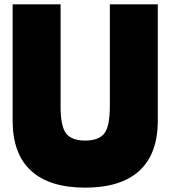

<svg xmlns="http://www.w3.org/2000/svg" viewBox="-20 -845 782 881"><path d="M484 -825H704V-291Q704 -139 619.5 -61.5Q535 16 371 16Q207 16 122.5 -61.5Q38 -139 38 -291V-825H258V-357Q258 -265 283.5 -232.5Q309 -200 371 -200Q433 -200 458.5 -232.5Q484 -265 484 -357Z"/></svg>

Font: Spartan MB
Style: Regular
Weight: 900
Designer: Matt Bailey
Foundry: Matt Bailey
Version: Version 001.001